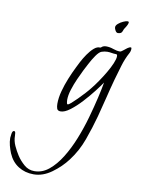

<svg xmlns="http://www.w3.org/2000/svg" viewBox="-279 -546 688 939"><g transform="rotate(10 65.0 -76.5)"><path d="M-46 332Q-89 332 -122 311Q-155 290 -172 250Q-179 233 -184 214Q-189 195 -189 176Q-189 170 -186.5 155Q-184 140 -176 140Q-170 140 -169 149Q-168 158 -168 162Q-168 187 -157 211Q-146 235 -133 255Q-118 278 -96 297Q-74 316 -45 316Q-6 316 27 289Q60 262 87.5 217.5Q115 173 136.5 119Q158 65 173.5 10Q189 -45 200 -92.5Q211 -140 216 -170Q205 -153 182.5 -124Q160 -95 132.5 -65Q105 -35 78 -14.5Q51 6 31 6Q16 6 12.5 -4.5Q9 -15 9 -28Q9 -58 18 -91.5Q27 -125 40.5 -158Q54 -191 67 -217Q72 -228 82.5 -248Q93 -268 107 -288.5Q121 -309 137 -323Q153 -337 168 -335L172 -337Q177 -342 183 -344Q189 -346 196 -346Q214 -346 232 -339.5Q250 -333 266 -333Q271 -333 280 -340.5Q289 -348 298.5 -355Q308 -362 315 -362Q319 -362 319 -356Q319 -344 313 -333Q296 -302 285 -265Q274 -228 264 -193Q251 -146 239.5 -98Q228 -50 215 -2Q199 57 177 118Q155 179 117 229Q87 269 43.5 300.5Q0 332 -46 332ZM59 -34Q64 -34 76 -44.5Q88 -55 104 -71Q120 -87 135.5 -104Q151 -121 161 -134Q174 -150 190.5 -174Q207 -198 222 -223.5Q237 -249 246.5 -271.5Q256 -294 256 -307Q256 -314 254 -315.5Q252 -317 248 -317Q238 -317 227.5 -319Q217 -321 206 -321Q193 -321 178 -316Q166 -312 151 -290.5Q136 -269 124 -245.5Q112 -222 106 -211Q96 -191 83.5 -163Q71 -135 62 -106.5Q53 -78 53 -55Q53 -53 54 -43.5Q55 -34 59 -34ZM240 -420Q233 -420 227.5 -429.5Q222 -439 222 -446Q222 -455 232.5 -464Q243 -473 256.5 -479Q270 -485 277 -485Q284 -485 284 -481Q284 -471 272 -453Q266 -446 262 -433Q258 -420 240 -420Z"/></g></svg>

Font: Moon Dance
Style: Regular
Weight: 400
Designer: Robert E. Leuschke
Foundry: Robert E. Leuschke
Version: Version 1.010; ttfautohint (v1.8.3)